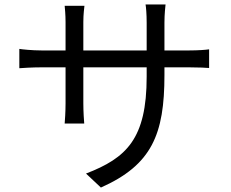

<svg xmlns="http://www.w3.org/2000/svg" viewBox="-20 -798 1040 864"><path d="M720 -571V-696C720 -735 724 -768 725 -778H635C637 -768 640 -735 640 -696V-571H355V-699C355 -734 359 -762 360 -772H271C272 -762 275 -731 275 -699V-571H168C125 -571 76 -576 67 -578V-491C79 -492 124 -495 168 -495H275V-333C275 -295 272 -252 271 -242H359C358 -252 355 -296 355 -333V-495H640V-453C640 -173 549 -87 367 -17L434 46C663 -56 720 -193 720 -460V-495H830C874 -495 911 -493 921 -492V-576C908 -574 874 -571 830 -571Z"/></svg>

Font: Noto Sans CJK JP Regular
Style: Regular
Weight: 400
Designer: Ryoko NISHIZUKA (kana & ideographs); Paul D. Hunt (Latin, Greek & Cyrillic); Wenlong ZHANG (bopomofo); Sandoll Communica
Foundry: Adobe Systems Incorporated
Version: Version 1.001;PS 1.001;hotconv 1.0.78;makeotf.lib2.5.61930